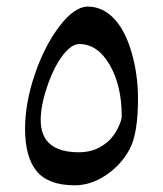

<svg xmlns="http://www.w3.org/2000/svg" viewBox="-20 -616 489 576"><path d="M55.2 -230Q55.2 -307.1 84.5 -393.1Q113.8 -479 158.7 -537.6Q203.6 -596.2 243.2 -596.2Q287.1 -596.2 321 -561.3Q355 -526.4 374.5 -459.7Q394 -393.1 394 -319.8Q394 -215.3 368.9 -168.5Q343.8 -121.6 298.3 -90.8Q252.9 -60.1 204.1 -60.1Q125 -60.1 90.1 -102.3Q55.2 -144.5 55.2 -230ZM216.8 -159.2Q244.1 -159.2 266.6 -168.2Q289.1 -177.2 306.4 -193.8Q323.7 -210.4 334.5 -233.2Q345.2 -255.9 345.2 -267.1Q345.2 -358.9 309.1 -421.4Q272.9 -483.9 217.8 -483.9Q194.3 -483.9 168 -449.5Q141.6 -415 121.8 -357.2Q102.1 -299.3 102.1 -255.9Q102.1 -159.2 216.8 -159.2Z"/></svg>

Font: Droid Arabic Naskh
Style: Regular
Weight: 400
Designer: Pascal Zoghbi
Foundry: Ascender Corporation
Version: Version 1.00